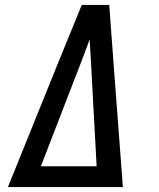

<svg xmlns="http://www.w3.org/2000/svg" viewBox="-20 -755 640 775"><path d="M12 0 210 -490 310 -735H421L439 -490L476 0ZM145 -84H370L348 -490Q346 -516 345 -542.5Q344 -569 342 -596Q332 -569 322 -542.5Q312 -516 302 -490Z"/></svg>

Font: Iosevka Slab Medium Extended
Style: Italic
Weight: 500
Width: 7
Italic angle: -9°
Monospace: yes
Designer: Belleve Invis
Foundry: Belleve Invis
Version: Version 11.1.0; ttfautohint (v1.8.3)